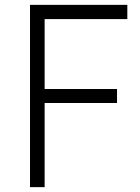

<svg xmlns="http://www.w3.org/2000/svg" viewBox="-20 -770 575 790"><path d="M503.9 -691.4H163.6V-403.8H461.4V-346.2H163.6V0H103.5V-750H503.9Z"/></svg>

Font: Now Alt Light
Style: Regular
Weight: 300
Designer: Alfredo Marco Pradil
Foundry: Alfredo Marco Pradil
Version: Version 1.002;PS 001.002;hotconv 1.0.88;makeotf.lib2.5.64775